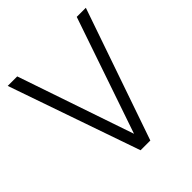

<svg xmlns="http://www.w3.org/2000/svg" viewBox="-195 -855 991 991"><g transform="rotate(-45 301.0 -359.0)"><path d="M265.6 1H336.9L585.9 -718.8H519.5L301.8 -83L85 -718.8H15.6Z"/></g></svg>

Font: Dotum
Style: Regular
Weight: 400
Version: Version 2.21